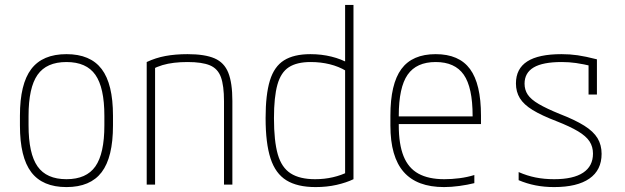

<svg xmlns="http://www.w3.org/2000/svg" viewBox="-20 -750 2540 780"><path d="M250 10Q153 10 107 -50.5Q61 -111 61 -240V-280Q61 -409 107 -469.5Q153 -530 250 -530Q347 -530 393 -469.5Q439 -409 439 -280V-240Q439 -111 393 -50.5Q347 10 250 10ZM250 -22Q331 -22 367.5 -74Q404 -126 404 -241V-279Q404 -394 367.5 -446Q331 -498 250 -498Q169 -498 132.5 -446Q96 -394 96 -279V-241Q96 -126 132.5 -74Q169 -22 250 -22Z M576 -498Q612 -515 652 -522.5Q692 -530 742 -530Q812 -530 851.5 -513Q891 -496 907.5 -454.5Q924 -413 924 -340V0H890V-339Q890 -402 877.5 -436.5Q865 -471 833 -484.5Q801 -498 742 -498Q713 -498 687.5 -495Q662 -492 640 -485.5Q618 -479 595 -467L610 -490V0H576Z M1262 10Q1188 10 1143.5 -17.5Q1099 -45 1079 -106.5Q1059 -168 1059 -270Q1059 -366 1076.5 -423Q1094 -480 1134 -505Q1174 -530 1241 -530Q1286 -530 1326.5 -520Q1367 -510 1400 -491L1386 -462Q1356 -480 1319.5 -489Q1283 -498 1242 -498Q1186 -498 1153.5 -477Q1121 -456 1107 -406Q1093 -356 1093 -270Q1093 -177 1108.5 -123Q1124 -69 1161 -45.5Q1198 -22 1260 -22Q1298 -22 1332.5 -30Q1367 -38 1394 -52L1382 -28V-730H1416V-22Q1387 -8 1347.5 1Q1308 10 1262 10Z M1784 10Q1674 10 1620 -51.5Q1566 -113 1566 -240V-280Q1566 -409 1610.5 -469.5Q1655 -530 1750 -530Q1845 -530 1889.5 -469.5Q1934 -409 1934 -280V-246H1583V-277H1911L1900 -263V-279Q1900 -395 1864 -446.5Q1828 -498 1750 -498Q1672 -498 1636 -446.5Q1600 -395 1600 -279V-241Q1600 -164 1619.5 -115.5Q1639 -67 1680 -44.5Q1721 -22 1785 -22Q1815 -22 1846.5 -26Q1878 -30 1907 -39V-6Q1879 1 1846 5.5Q1813 10 1784 10Z M2231 10Q2191 10 2155.5 3Q2120 -4 2087 -18V-51Q2121 -36 2156 -29Q2191 -22 2231 -22Q2309 -22 2349 -48.5Q2389 -75 2389 -126Q2389 -154 2375 -175.5Q2361 -197 2328.5 -216.5Q2296 -236 2240 -258Q2180 -281 2144 -303Q2108 -325 2092 -351Q2076 -377 2076 -411Q2076 -471 2122 -500.5Q2168 -530 2261 -530Q2295 -530 2326.5 -525.5Q2358 -521 2405 -509V-366H2371V-507L2391 -480Q2348 -490 2320 -494Q2292 -498 2262 -498Q2185 -498 2148 -476Q2111 -454 2111 -410Q2111 -385 2124 -365.5Q2137 -346 2168.5 -327.5Q2200 -309 2254 -287Q2316 -263 2353.5 -239.5Q2391 -216 2407.5 -188.5Q2424 -161 2424 -125Q2424 -59 2374.5 -24.5Q2325 10 2231 10Z"/></svg>

Font: M PLUS Code Latin ExtraLight
Style: Regular
Weight: 250
Designer: Coji Morishita
Foundry: UNDERFOREST DESIGN
Version: Version 1.002; ttfautohint (v1.8.3)